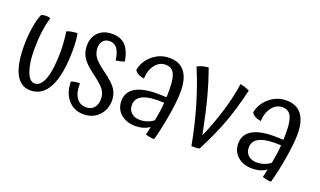

<svg xmlns="http://www.w3.org/2000/svg" viewBox="-66 -935 2238 1343"><g transform="rotate(20 1053.0 -264.0)"><path d="M187 10Q114 10 76.5 -61Q39 -132 39 -270Q39 -340 50.5 -410.5Q62 -481 79 -512Q88 -515 97 -516.5Q106 -518 115 -518Q124 -518 131.5 -516.5Q139 -515 146 -511Q131 -463 123 -401Q115 -339 115 -267Q115 -170 137.5 -108Q160 -46 198 -46Q245 -46 269.5 -118Q294 -190 294 -320Q294 -360 290 -403.5Q286 -447 282 -464Q297 -471 319 -475Q341 -479 361 -479Q366 -456 368.5 -424Q371 -392 371 -359Q371 -180 324.5 -85Q278 10 187 10Z M632 -288Q704 -236 726.5 -199.5Q749 -163 749 -119Q749 -50 705 -5Q661 40 593 40Q522 40 477.5 -11Q433 -62 433 -146Q448 -151 464.5 -153.5Q481 -156 497 -155Q495 -88 520.5 -50Q546 -12 594 -12Q630 -12 651.5 -36.5Q673 -61 673 -103Q673 -137 654 -166.5Q635 -196 572 -242Q498 -296 475 -334.5Q452 -373 452 -420Q452 -483 490 -520.5Q528 -558 593 -558Q655 -558 690.5 -522Q726 -486 740 -407Q725 -400 709.5 -396.5Q694 -393 677 -391Q669 -450 648.5 -477Q628 -504 592 -504Q562 -504 544.5 -484Q527 -464 527 -430Q527 -395 547 -365Q567 -335 632 -288Z M1179 -341Q1179 -275 1161 -166Q1143 -57 1118 34Q1103 34 1086 31Q1069 28 1053 23Q1054 19 1055 13.5Q1056 8 1059 -1Q1062 -17 1064 -24.5Q1066 -32 1067 -38Q1046 -23 1019.5 -15Q993 -7 963 -7Q895 -7 853 -43.5Q811 -80 811 -140Q811 -205 866 -239Q921 -273 1028 -273Q1044 -273 1059 -272.5Q1074 -272 1099 -271Q1100 -281 1100 -293Q1100 -305 1100 -331Q1100 -411 1080.5 -447Q1061 -483 1016 -483Q970 -483 939 -442.5Q908 -402 906 -340Q878 -344 861 -353.5Q844 -363 835 -379Q847 -445 901.5 -491Q956 -537 1026 -537Q1102 -537 1140.5 -487.5Q1179 -438 1179 -341ZM890 -138Q890 -101 914 -79.5Q938 -58 977 -58Q1005 -58 1030.5 -66.5Q1056 -75 1078 -92Q1086 -133 1090.5 -165Q1095 -197 1097 -229Q994 -235 942 -212.5Q890 -190 890 -138Z M1624 -511Q1588 -361 1549 -256Q1510 -151 1440 -14Q1433 -11 1420.5 -10Q1408 -9 1380 -9Q1352 -158 1313 -291Q1274 -424 1223 -545Q1240 -555 1261 -560.5Q1282 -566 1305 -568Q1341 -468 1369 -361Q1397 -254 1426 -106Q1475 -219 1508 -329Q1541 -439 1554 -534Q1571 -532 1589.5 -526Q1608 -520 1624 -511Z M2049 -341Q2049 -275 2031 -166Q2013 -57 1988 34Q1973 34 1956 31Q1939 28 1923 23Q1924 19 1925 13.5Q1926 8 1929 -1Q1932 -17 1934 -24.5Q1936 -32 1937 -38Q1916 -23 1889.5 -15Q1863 -7 1833 -7Q1765 -7 1723 -43.5Q1681 -80 1681 -140Q1681 -205 1736 -239Q1791 -273 1898 -273Q1914 -273 1929 -272.5Q1944 -272 1969 -271Q1970 -281 1970 -293Q1970 -305 1970 -331Q1970 -411 1950.5 -447Q1931 -483 1886 -483Q1840 -483 1809 -442.5Q1778 -402 1776 -340Q1748 -344 1731 -353.5Q1714 -363 1705 -379Q1717 -445 1771.5 -491Q1826 -537 1896 -537Q1972 -537 2010.5 -487.5Q2049 -438 2049 -341ZM1760 -138Q1760 -101 1784 -79.5Q1808 -58 1847 -58Q1875 -58 1900.5 -66.5Q1926 -75 1948 -92Q1956 -133 1960.5 -165Q1965 -197 1967 -229Q1864 -235 1812 -212.5Q1760 -190 1760 -138Z"/></g></svg>

Font: Atma
Style: Regular
Weight: 400
Designer: Gregori Vincens, Jeremie Hornus, Riccardo Olocco, Yoann Minet.
Foundry: black foundry
Version: Version 1.102;PS 1.100;hotconv 1.0.86;makeotf.lib2.5.63406